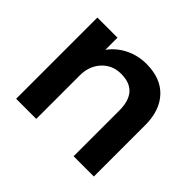

<svg xmlns="http://www.w3.org/2000/svg" viewBox="-126 -713 887 887"><g transform="rotate(45 317.0 -270.0)"><path d="M65.9 0V-530.8H197.3V-451.2Q228 -493.2 275.1 -516.6Q322.3 -540 377.4 -540Q471.7 -540 522.7 -485.4Q573.7 -430.7 573.7 -335.9V0H441.4V-298.3Q441.4 -424.8 328.1 -424.8Q270.5 -424.8 233.9 -385Q197.3 -345.2 197.3 -283.7V0Z"/></g></svg>

Font: Epilogue SemiBold
Style: Regular
Weight: 600
Designer: Tyler Finck
Foundry: Etcetera Type Co
Version: Version 2.112